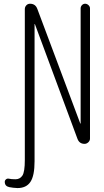

<svg xmlns="http://www.w3.org/2000/svg" viewBox="-20 -750 540 1001"><path d="M28.3 225.6Q4.9 220.7 4.9 198.2Q4.9 190.4 11.2 185.1Q17.6 179.7 26.4 181.6Q38.1 184.6 61 184.6Q84 184.6 96.7 165.5Q109.4 146.5 109.4 84V-702.1Q109.4 -713.9 117.2 -722.2Q125 -730.5 136.7 -730.5Q165 -730.5 174.8 -703.1L398.4 -106.4Q398.4 -105.5 399.4 -105.5Q400.4 -105.5 400.4 -106.4V-706.1Q400.4 -715.8 407.2 -723.1Q414.1 -730.5 423.8 -730.5Q433.6 -730.5 441.4 -723.1Q449.2 -715.8 449.2 -706.1V-27.3Q449.2 -16.6 440.4 -8.3Q431.6 0 420.9 0Q393.6 0 383.8 -26.4L162.1 -624Q162.1 -625 161.1 -625Q160.2 -625 160.2 -624V90.8Q160.2 166 138.7 198.2Q117.2 230.5 71.3 230.5Q46.9 229.5 28.3 225.6Z"/></svg>

Font: Rounded Mgen+ 1m light
Style: Regular
Weight: 200
Designer: [Source Han Sans]
Ryoko NISHIZUKA  (kana & ideographs); Paul D. Hunt (Latin, Greek & Cyrillic); Wenlong ZHANG  (bopomofo
Version: Version 1.059.20150602